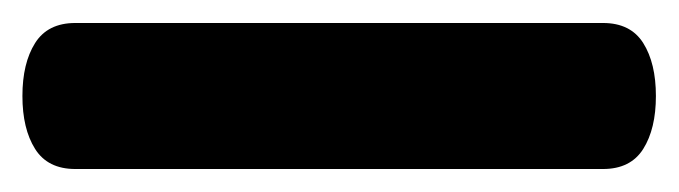

<svg xmlns="http://www.w3.org/2000/svg" viewBox="-22 46 591 167"><path d="M-2.5 129.5Q-2.5 101 8.5 83.5Q19.5 66 43.5 66H502.5Q526.5 66 537.5 83.5Q548.5 101 548.5 129.5Q548.5 158 537.5 175.5Q526.5 193 502.5 193H43.5Q19.5 193 8.5 175.5Q-2.5 158 -2.5 129.5Z"/></svg>

Font: Fraunces SuperSoft
Style: Regular
Weight: 900
Version: Version 1.000;[b76b70a41]